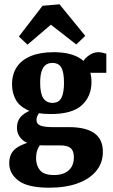

<svg xmlns="http://www.w3.org/2000/svg" viewBox="-20 -676 525 894"><path d="M459 31Q459 82 428.5 119.5Q398 157 342 177.5Q286 198 209 198Q110 198 66.5 165.5Q23 133 23 84Q23 37 56 13.5Q89 -10 144 -20L184 -19Q170 -9 159 11Q148 31 148 61Q148 95 166.5 117Q185 139 231 139Q275 139 299.5 117.5Q324 96 324 56Q324 27 309.5 14Q295 1 260 1H185Q115 1 87 -22.5Q59 -46 59 -81Q59 -116 81.5 -137Q104 -158 140 -168L178 -163Q162 -152 156 -140.5Q150 -129 150 -118Q150 -99 168 -91.5Q186 -84 229 -84H303Q379 -84 419 -56Q459 -28 459 31ZM406 -294Q406 -228 361.5 -186.5Q317 -145 216 -145Q148 -145 108.5 -163.5Q69 -182 52.5 -213.5Q36 -245 36 -283Q36 -330 58 -363.5Q80 -397 123.5 -415Q167 -433 230 -433Q315 -433 360.5 -399Q406 -365 406 -294ZM167 -290Q167 -241 181.5 -219Q196 -197 224 -197Q254 -197 266 -220.5Q278 -244 278 -290Q278 -340 265.5 -361.5Q253 -383 224 -383Q205 -383 192.5 -373.5Q180 -364 173.5 -343.5Q167 -323 167 -290ZM383 -337 351 -362Q365 -395 388.5 -414Q412 -433 437 -433Q447 -433 457.5 -430.5Q468 -428 475 -426V-337ZM68 -506 178 -649 257 -656 377 -509 335 -469 217 -561 108 -468Z"/></svg>

Font: Yrsa
Style: Regular
Weight: 400
Designer: Anna Giedrys (Yrsa+Rasa design), David Brezina (Yrsa art-direction, Rasa art-direction, design)
Foundry: Rosetta Type Foundry
Version: Version 2.004